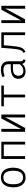

<svg xmlns="http://www.w3.org/2000/svg" viewBox="1854 -2442 599 4348"><g transform="rotate(-90 2154.0 -268.5)"><path d="M309.2 -548.2Q420 -548.2 475.1 -472.6Q530.3 -396.9 530.3 -269.2Q530.3 -189.2 505.1 -126.2Q480 -63.1 430.5 -26.4Q381 10.3 307.7 10.3Q233.8 10.3 184.4 -24.9Q134.9 -60 110 -122.8Q85.1 -185.6 85.1 -268.2Q85.1 -350.8 110.3 -413.8Q135.4 -476.9 185.4 -512.6Q235.4 -548.2 309.2 -548.2ZM309.2 -492.3Q233.3 -492.3 194.1 -437.4Q154.9 -382.6 154.9 -268.2Q154.9 -46.2 307.7 -46.2Q460.5 -46.2 460.5 -269.2Q460.5 -382.6 422.3 -437.4Q384.1 -492.3 309.2 -492.3Z M1054.4 0V-482.6H791.8V0H727.7V-538.5H1118.5V0Z M1733.8 -538.5V0H1667.7V-276.4Q1667.7 -324.1 1669.2 -370.3Q1670.8 -416.4 1673.8 -451.8L1429.2 0H1343.1V-538.5H1409.2V-263.6Q1409.2 -213.8 1407.7 -165.1Q1406.2 -116.4 1404.1 -90.3L1645.1 -538.5Z M2393.3 -538.5 2386.2 -481H2185.6V0H2122.1V-481H1920.5V-538.5Z M2939.5 -106.2Q2939.5 -73.3 2950.8 -58.2Q2962.1 -43.1 2985.6 -35.9L2968.2 10.8Q2937.4 6.2 2913.3 -11.8Q2889.2 -29.7 2879.5 -66.7Q2822.1 10.3 2713.3 10.3Q2633.3 10.3 2587.7 -34.9Q2542.1 -80 2542.1 -155.4Q2542.1 -237.4 2605.9 -281Q2669.7 -324.6 2791.8 -324.6H2873.3V-376.9Q2873.3 -440 2837.2 -465.4Q2801 -490.8 2738.5 -490.8Q2711.3 -490.8 2676.9 -484.6Q2642.6 -478.5 2600.5 -463.6L2582.1 -515.9Q2630.8 -533.8 2670.5 -541Q2710.3 -548.2 2747.7 -548.2Q2842.6 -548.2 2891 -501.8Q2939.5 -455.4 2939.5 -379ZM2725.6 -40.5Q2769.7 -40.5 2808.2 -62.1Q2846.7 -83.6 2873.3 -122.1V-275.9H2784.1Q2688.2 -275.9 2650.3 -242.3Q2612.3 -208.7 2612.3 -153.3Q2612.3 -40.5 2725.6 -40.5Z M3594.9 -538.5V0H3531.3V-481H3303.1L3288.7 -315.9Q3281 -226.7 3271.3 -171.5Q3261.5 -116.4 3246.9 -83.6Q3232.3 -50.8 3210.3 -30.5Q3188.2 -10.3 3155.9 8.7L3128.7 -32.8Q3147.2 -44.1 3162.3 -58.2Q3177.4 -72.3 3189.7 -100Q3202.1 -127.7 3211.3 -178.2Q3220.5 -228.7 3227.2 -312.3L3244.6 -538.5Z M4195.4 -538.5V0H4129.2V-276.4Q4129.2 -324.1 4130.8 -370.3Q4132.3 -416.4 4135.4 -451.8L3890.8 0H3804.6V-538.5H3870.8V-263.6Q3870.8 -213.8 3869.2 -165.1Q3867.7 -116.4 3865.6 -90.3L4106.7 -538.5Z"/></g></svg>

Font: Fira Code Light
Style: Regular
Weight: 300
Monospace: yes
Designer: Carrois Corporate, Edenspiekermann AG, Nikita Prokopov
Foundry: Carrois Corporate, Edenspiekermann AG, Nikita Prokopov
Version: Version 6.000; ttfautohint (v1.8.2) -l 8 -r 50 -G 200 -x 14 